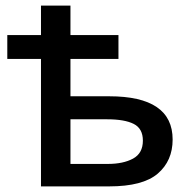

<svg xmlns="http://www.w3.org/2000/svg" viewBox="-20 -664 682 684"><path d="M231 -644V-539H402V-454H231V-321H369Q595 -321 595 -167Q595 -91 542 -45.5Q489 0 369 0H126V-454H6V-539H126V-644ZM362 -239H231V-80H364Q419 -80 454 -99Q489 -118 489 -163Q489 -206 456.5 -222.5Q424 -239 362 -239Z"/></svg>

Font: Noto Sans Medium
Style: Regular
Weight: 500
Designer: Monotype Design Team
Foundry: Monotype Imaging Inc.
Version: Version 2.007